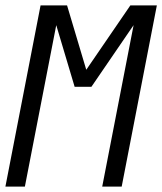

<svg xmlns="http://www.w3.org/2000/svg" viewBox="-23 -690 600 710"><path d="M-3 0 127 -670H225L296 -432L459 -670H557L427 0H355L471 -597L315 -369H253L185 -597L69 0Z"/></svg>

Font: Lode
Style: Italic
Weight: 400
Italic angle: -11°
Monospace: yes
Designer: Belleve Invis
Foundry: Belleve Invis
Version: Version 29.2.0; ttfautohint (v1.8.3)